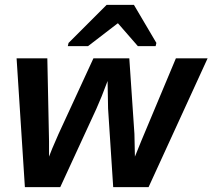

<svg xmlns="http://www.w3.org/2000/svg" viewBox="-20 -767 871 787"><path d="M589 0H444L423 -322L421 -435Q408 -400 396.5 -371.5Q385 -343 375 -321L227 0H82L48 -528H174L181 -188V-125L194 -158L220 -218L363 -528H510L531 -218L533 -125L559 -189L701 -528H831ZM621 -591 618 -578H545L464 -671H462L341 -578H258L261 -591L417 -747H529Z"/></svg>

Font: Libra Sans Modern
Style: Bold Italic
Weight: 700
Italic angle: -12°
Foundry: Stefan Peev, Context Ltd
Version: Version 1.000